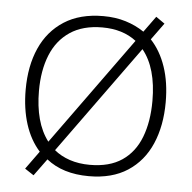

<svg xmlns="http://www.w3.org/2000/svg" viewBox="-54 -797 876 878"><g transform="rotate(5 384.0 -357.5)"><path d="M705 -358Q705 -249 669 -166Q633 -83 561.5 -36.5Q490 10 384 10Q264 10 189 -50L132 28L91 1L151 -82Q107 -131 84.5 -201.5Q62 -272 62 -359Q62 -468 98.5 -550Q135 -632 207.5 -678.5Q280 -725 387 -725Q443 -725 490 -710.5Q537 -696 575 -670L628 -743L668 -715L612 -638Q657 -590 681 -519Q705 -448 705 -358ZM123 -359Q123 -288 138.5 -230.5Q154 -173 186 -131L543 -625Q481 -673 387 -673Q298 -673 239 -633.5Q180 -594 151.5 -523.5Q123 -453 123 -359ZM644 -358Q644 -509 578 -590L220 -95Q250 -70 291.5 -56Q333 -42 384 -42Q474 -42 531.5 -81Q589 -120 616.5 -191.5Q644 -263 644 -358Z"/></g></svg>

Font: Noto Sans Myanmar Light
Style: Regular
Weight: 300
Designer: Monotype Design Team
Foundry: Monotype Imaging Inc.
Version: Version 2.107; ttfautohint (v1.8.4.7-5d5b)